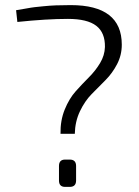

<svg xmlns="http://www.w3.org/2000/svg" viewBox="-20 -732 546 752"><path d="M48 -646 43 -692Q51 -693 78.5 -698Q106 -703 116 -704Q126 -705 150 -707.5Q174 -710 199 -711Q224 -712 257 -712Q457 -712 457 -557Q457 -516 438.5 -480.5Q420 -445 393 -418Q366 -391 339 -363.5Q312 -336 293 -296Q274 -256 273 -208H217Q216 -260 233.5 -303Q251 -346 276.5 -374.5Q302 -403 328 -429Q354 -455 372 -485Q390 -515 391 -548Q392 -604 357 -631Q322 -658 246 -658Q163 -658 48 -646ZM235 -107H253Q278 -107 278 -82V-25Q278 0 253 0H235Q211 0 211 -25V-82Q211 -107 235 -107Z"/></svg>

Font: Exo 2.0 Light
Style: Regular
Weight: 300
Designer: Natanael Gama
Version: Version 1.001;PS 001.001;hotconv 1.0.70;makeotf.lib2.5.58329